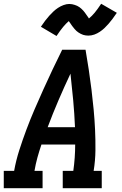

<svg xmlns="http://www.w3.org/2000/svg" viewBox="-27 -999 647 1019"><path d="M-7 0V-92H48Q58 -148 75.5 -202.5Q93 -257 113 -310.5Q133 -364 156 -417.5Q179 -471 203 -524Q227 -577 252 -630Q277 -683 303 -735H427Q436 -683 444 -630Q452 -577 458.5 -524Q465 -471 470 -418Q475 -365 477.5 -311Q480 -257 479.5 -202Q479 -147 470 -92H513V0H306V-92H362Q367 -127 369.5 -162Q372 -197 372 -232H193Q181 -197 171.5 -162.5Q162 -128 156 -92H199V0ZM371 -324Q368 -396 361.5 -466.5Q355 -537 347 -608Q314 -538 283.5 -467Q253 -396 226 -324ZM273 -808 190 -857Q202 -875 213 -889.5Q224 -904 234.5 -915.5Q245 -927 256 -937.5Q267 -948 280.5 -957Q294 -966 310 -972Q326 -978 341 -978Q349 -978 356 -976.5Q363 -975 369.5 -973Q376 -971 382.5 -968Q389 -965 394.5 -961Q400 -957 405 -952.5Q410 -948 415 -942.5Q420 -937 423.5 -932Q427 -927 430.5 -922Q434 -917 438 -911.5Q442 -906 445 -901Q461 -914 475.5 -931.5Q490 -949 510 -979L593 -931Q581 -913 570 -898.5Q559 -884 548.5 -872Q538 -860 527.5 -850Q517 -840 503 -830.5Q489 -821 473.5 -815.5Q458 -810 442 -810Q435 -810 428 -811Q421 -812 414.5 -814Q408 -816 401.5 -819.5Q395 -823 389.5 -826.5Q384 -830 378.5 -835Q373 -840 368.5 -845.5Q364 -851 360 -856Q356 -861 353 -865.5Q350 -870 345.5 -876.5Q341 -883 338 -887Q323 -874 308 -856Q293 -838 273 -808Z"/></svg>

Font: Iosevka Curly Slab SmBdEx
Style: Italic
Weight: 600
Width: 7
Italic angle: -9°
Monospace: yes
Designer: Belleve Invis
Foundry: Belleve Invis
Version: Version 11.1.0; ttfautohint (v1.8.3)